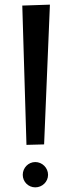

<svg xmlns="http://www.w3.org/2000/svg" viewBox="-20 -768 307 827"><path d="M76 -744 94 -144 170 -146 195 -748ZM187 -15C187 -45 162 -70 132 -70C102 -70 78 -45 78 -15C78 15 102 39 132 39C162 39 187 15 187 -15Z"/></svg>

Font: McLaren
Style: Regular
Weight: 400
Designer: Astigmatic (AOETI)
Foundry: Astigmatic (AOETI)
Version: Version 1.000